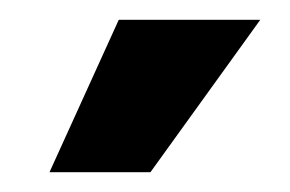

<svg xmlns="http://www.w3.org/2000/svg" viewBox="-20 -720 293 194"><path d="M132 -546H30L100 -700H243Z"/></svg>

Font: Mukta Mahee ExtraBold
Style: Regular
Weight: 800
Designer: Shuchita Grover, Noopur Datye, Girish Dalvi, Yashodeep Gholap
Foundry: Ek Type
Version: Version 2.538;PS 1.000;hotconv 16.6.51;makeotf.lib2.5.65220;